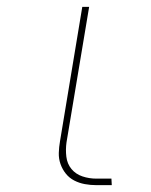

<svg xmlns="http://www.w3.org/2000/svg" viewBox="-20 -540 440 560"><path d="M306 0H261Q244 0 227.5 -3Q211 -6 196.5 -13.5Q182 -21 172 -33.5Q162 -46 156.5 -61.5Q151 -77 151.5 -94Q152 -111 155 -128L220 -520H240L174 -125Q171 -104 173.5 -83Q176 -62 188.5 -47Q201 -32 220.5 -25.5Q240 -19 261 -19H305Z"/></svg>

Font: Iosevka Aile Thin
Style: Italic
Weight: 100
Italic angle: -9°
Designer: Belleve Invis
Foundry: Belleve Invis
Version: Version 31.1.0; ttfautohint (v1.8.4)